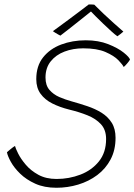

<svg xmlns="http://www.w3.org/2000/svg" viewBox="-20 -860 618 884"><path d="M240 4.5Q184 4.5 142.5 -14.2Q101 -33 73 -60.2Q45 -87.5 30 -114.8Q15 -142 12 -159Q15.5 -162 20 -166Q24.5 -170 29.8 -174.2Q35 -178.5 39.8 -182Q44.5 -185.5 49 -188Q51.5 -177.5 63.5 -153.2Q75.5 -129 98.5 -101.8Q121.5 -74.5 156.8 -55.2Q192 -36 240.5 -36Q298 -36 350.2 -56Q402.5 -76 435.5 -117Q468.5 -158 468.5 -220Q468.5 -262 445 -287.8Q421.5 -313.5 383 -329Q344.5 -344.5 298.5 -355.5Q254.5 -366.5 220.5 -383.8Q186.5 -401 166.8 -428.2Q147 -455.5 147 -495.5Q147 -556.5 178.5 -596Q210 -635.5 261.8 -655Q313.5 -674.5 375 -674.5Q433 -674.5 478 -656.8Q523 -639 549.5 -617.8Q576 -596.5 578.5 -585.5Q575 -579 565 -567.2Q555 -555.5 549.5 -551.5Q545 -562 525 -582.8Q505 -603.5 465.8 -620.5Q426.5 -637.5 363 -637.5Q316.5 -637.5 277 -622.5Q237.5 -607.5 213.5 -577.5Q189.5 -547.5 189.5 -503Q189.5 -467 207.8 -446Q226 -425 253.2 -413.2Q280.5 -401.5 307.5 -394Q345.5 -383.5 382 -371.2Q418.5 -359 447.8 -340.8Q477 -322.5 494.5 -294.8Q512 -267 512 -225.5Q512 -169 489.2 -126Q466.5 -83 427.8 -54Q389 -25 340.2 -10.2Q291.5 4.5 240 4.5ZM414 -838.5Q433 -819 456.5 -797Q480 -775 503.8 -753.5Q527.5 -732 548 -714.5Q540 -707.5 533.5 -702.5Q527 -697.5 520.5 -693Q509.5 -700.5 492 -716.5Q474.5 -732.5 455 -751Q435.5 -769.5 419.5 -785.8Q403.5 -802 395.5 -810.5H403Q399.5 -807.5 382.5 -794Q365.5 -780.5 342.5 -762.2Q319.5 -744 296.8 -726Q274 -708 258 -696Q255 -697.5 248 -701.2Q241 -705 233.8 -709.5Q226.5 -714 223.5 -716.5Q252.5 -737.5 287.2 -763.2Q322 -789 350.5 -810.5Q379 -832 388.5 -839.5Q392 -839.5 396.2 -839.5Q400.5 -839.5 405 -839.2Q409.5 -839 414 -838.5Z"/></svg>

Font: Grandstander Thin
Style: Italic
Weight: 100
Italic angle: -15°
Designer: Tyler Finck
Foundry: Etcetera Type Co
Version: Version 1.200